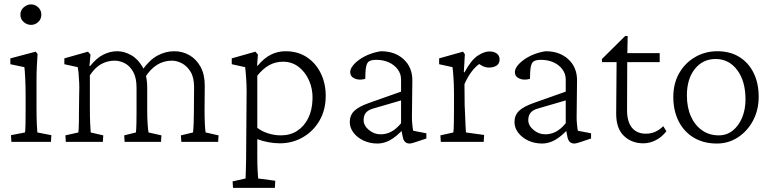

<svg xmlns="http://www.w3.org/2000/svg" viewBox="-20 -662 3603 896"><path d="M33.2 0 31.2 -31.2 96.7 -43.9Q97.7 -47.9 98.1 -55.7Q98.6 -63.5 99.1 -85.4Q99.6 -107.4 99.6 -151.4V-210Q99.6 -257.8 97.7 -296.4Q95.7 -335 93.8 -348.6L28.3 -362.3V-389.6L146.5 -420.9L155.3 -410.2Q153.3 -379.9 151.9 -351.6Q150.4 -323.2 150.4 -284.2V-161.1Q150.4 -111.3 151.9 -81.5Q153.3 -51.8 154.3 -43.9L219.7 -31.2L217.8 0ZM125 -545.9Q106.4 -545.9 90.8 -559.1Q75.2 -572.3 75.2 -593.8Q75.2 -614.3 90.8 -627.9Q106.4 -641.6 125 -641.6Q143.6 -641.6 158.2 -627.9Q172.9 -614.3 172.9 -593.8Q172.9 -572.3 158.2 -559.1Q143.6 -545.9 125 -545.9Z M287.1 0 285.2 -30.3 345.7 -43.9Q346.7 -52.7 347.2 -62Q347.7 -71.3 348.1 -91.8Q348.6 -112.3 348.6 -151.4L349.6 -229.5Q350.6 -251 349.6 -274.9Q348.6 -298.8 346.7 -319.3Q344.7 -339.8 342.8 -348.6L280.3 -362.3V-389.6L390.6 -420.9L402.3 -407.2L397.5 -354.5L400.4 -353.5Q430.7 -391.6 462.4 -407.2Q494.1 -422.9 527.3 -422.9Q559.6 -422.9 591.8 -404.8Q624 -386.7 645.5 -349.1Q667 -311.5 667 -252V-147.5Q667 -111.3 668.9 -83.5Q670.9 -55.7 672.9 -43.9L733.4 -30.3L731.4 0H561.5L559.6 -30.3L614.3 -43.9Q615.2 -51.8 615.7 -61.5Q616.2 -71.3 616.7 -88.9Q617.2 -106.4 617.2 -137.7V-252.9Q617.2 -297.9 602.1 -325.7Q586.9 -353.5 563.5 -366.2Q540 -378.9 514.6 -378.9Q481.4 -378.9 452.1 -362.8Q422.9 -346.7 399.4 -310.5V-161.1Q399.4 -111.3 400.9 -84Q402.3 -56.6 403.3 -43.9L461.9 -30.3L460 0ZM826.2 0 824.2 -30.3 880.9 -43.9Q881.8 -51.8 882.3 -61Q882.8 -70.3 883.8 -88.4Q884.8 -106.4 884.8 -137.7L885.7 -254.9Q885.7 -300.8 869.1 -327.6Q852.5 -354.5 828.6 -366.7Q804.7 -378.9 782.2 -378.9Q744.1 -378.9 712.9 -359.4Q681.6 -339.8 656.2 -299.8L642.6 -333Q676.8 -381.8 714.4 -402.3Q752 -422.9 793.9 -422.9Q831.1 -422.9 863.3 -404.8Q895.5 -386.7 915.5 -351.1Q935.5 -315.4 935.5 -262.7L934.6 -147.5Q934.6 -111.3 936 -83.5Q937.5 -55.7 939.5 -43.9L1000 -30.3L998 0Z M1067.4 214.8 1065.4 184.6 1126 170.9Q1126 166 1126.5 156.2Q1127 146.5 1127.4 129.4Q1127.9 112.3 1128.4 87.4Q1128.9 62.5 1128.9 27.3L1130.9 -236.3Q1130.9 -266.6 1128.4 -300.8Q1126 -335 1124 -348.6L1061.5 -362.3V-389.6L1171.9 -420.9L1183.6 -407.2L1179.7 -355.5H1182.6Q1211.9 -390.6 1243.7 -406.7Q1275.4 -422.9 1312.5 -422.9Q1370.1 -422.9 1412.1 -395Q1454.1 -367.2 1477.1 -319.8Q1500 -272.5 1500 -214.8Q1500 -149.4 1471.2 -99.6Q1442.4 -49.8 1393.6 -21.5Q1344.7 6.8 1286.1 6.8Q1259.8 6.8 1231.4 1.5Q1203.1 -3.9 1180.7 -12.7V66.4Q1180.7 106.4 1182.1 130.9Q1183.6 155.3 1184.6 170.9L1264.6 181.6L1262.7 214.8ZM1291 -30.3Q1334 -30.3 1366.7 -51.3Q1399.4 -72.3 1418.5 -110.8Q1437.5 -149.4 1438.5 -202.1Q1439.5 -247.1 1422.4 -286.1Q1405.3 -325.2 1374 -349.6Q1342.8 -374 1300.8 -374Q1264.6 -374 1235.4 -357.4Q1206.1 -340.8 1180.7 -308.6V-65.4Q1202.1 -48.8 1231.4 -39.6Q1260.7 -30.3 1291 -30.3Z M1741.2 7.8Q1706.1 7.8 1676.8 -5.9Q1647.5 -19.5 1629.9 -42.5Q1612.3 -65.4 1612.3 -92.8Q1612.3 -124 1633.3 -144.5Q1654.3 -165 1705.1 -182.6L1851.6 -234.4V-291Q1851.6 -317.4 1835.9 -338.4Q1820.3 -359.4 1794.4 -371.1Q1768.6 -382.8 1735.4 -382.8Q1707 -382.8 1697.3 -371.6Q1687.5 -360.4 1685.5 -325.2L1684.6 -293.9Q1656.2 -286.1 1635.3 -295.4Q1614.3 -304.7 1614.3 -325.2Q1614.3 -339.8 1626.5 -355.5Q1638.7 -371.1 1659.2 -385.3Q1679.7 -399.4 1705.1 -409.2Q1730.5 -418.9 1757.8 -422.9Q1822.3 -422.9 1862.8 -386.2Q1903.3 -349.6 1904.3 -290L1902.3 -112.3Q1902.3 -98.6 1904.3 -79.1Q1906.2 -59.6 1908.2 -51.8L1969.7 -40V-15.6L1928.7 -2Q1917 2 1907.2 4.9Q1897.5 7.8 1891.6 7.8Q1865.2 7.8 1859.4 -23.4L1852.5 -58.6L1864.3 -61.5Q1831.1 -25.4 1801.8 -8.8Q1772.5 7.8 1741.2 7.8ZM1755.9 -35.2Q1783.2 -35.2 1806.6 -47.9Q1830.1 -60.5 1851.6 -86.9V-193.4L1720.7 -155.3Q1697.3 -148.4 1687 -135.3Q1676.8 -122.1 1676.8 -101.6Q1676.8 -76.2 1701.2 -55.7Q1725.6 -35.2 1755.9 -35.2Z M2037.1 0 2035.2 -30.3 2095.7 -43.9Q2096.7 -49.8 2097.2 -62Q2097.7 -74.2 2098.1 -96.2Q2098.6 -118.2 2098.6 -151.4V-229.5Q2098.6 -263.7 2096.2 -299.3Q2093.8 -335 2091.8 -348.6L2029.3 -362.3V-389.6L2140.6 -420.9L2149.4 -409.2L2144.5 -325.2L2147.5 -324.2Q2178.7 -381.8 2209 -401.9Q2239.3 -421.9 2263.7 -421.9Q2285.2 -421.9 2298.3 -412.1Q2311.5 -402.3 2311.5 -384.8Q2311.5 -366.2 2297.9 -356.4Q2284.2 -346.7 2261.7 -346.7Q2246.1 -346.7 2231.4 -354Q2216.8 -361.3 2206.1 -372.1L2217.8 -364.3Q2199.2 -351.6 2181.2 -328.1Q2163.1 -304.7 2147.5 -269.5L2148.4 -171.9Q2149.4 -152.3 2150.4 -127.9Q2151.4 -103.5 2152.3 -80.6Q2153.3 -57.6 2154.3 -43.9L2239.3 -32.2L2237.3 0Z M2509.8 7.8Q2474.6 7.8 2445.3 -5.9Q2416 -19.5 2398.4 -42.5Q2380.9 -65.4 2380.9 -92.8Q2380.9 -124 2401.9 -144.5Q2422.9 -165 2473.6 -182.6L2620.1 -234.4V-291Q2620.1 -317.4 2604.5 -338.4Q2588.9 -359.4 2563 -371.1Q2537.1 -382.8 2503.9 -382.8Q2475.6 -382.8 2465.8 -371.6Q2456.1 -360.4 2454.1 -325.2L2453.1 -293.9Q2424.8 -286.1 2403.8 -295.4Q2382.8 -304.7 2382.8 -325.2Q2382.8 -339.8 2395 -355.5Q2407.2 -371.1 2427.7 -385.3Q2448.2 -399.4 2473.6 -409.2Q2499 -418.9 2526.4 -422.9Q2590.8 -422.9 2631.3 -386.2Q2671.9 -349.6 2672.9 -290L2670.9 -112.3Q2670.9 -98.6 2672.9 -79.1Q2674.8 -59.6 2676.8 -51.8L2738.3 -40V-15.6L2697.3 -2Q2685.5 2 2675.8 4.9Q2666 7.8 2660.2 7.8Q2633.8 7.8 2627.9 -23.4L2621.1 -58.6L2632.8 -61.5Q2599.6 -25.4 2570.3 -8.8Q2541 7.8 2509.8 7.8ZM2524.4 -35.2Q2551.8 -35.2 2575.2 -47.9Q2598.6 -60.5 2620.1 -86.9V-193.4L2489.3 -155.3Q2465.8 -148.4 2455.6 -135.3Q2445.3 -122.1 2445.3 -101.6Q2445.3 -76.2 2469.7 -55.7Q2494.1 -35.2 2524.4 -35.2Z M3089.8 -49.8Q3069.3 -22.5 3040.5 -7.8Q3011.7 6.8 2982.4 6.8Q2927.7 6.8 2891.6 -27.8Q2855.5 -62.5 2855.5 -130.9L2857.4 -372.1H2789.1V-386.7L2897.5 -494.1H2909.2L2907.2 -393.6L2906.2 -148.4Q2906.2 -93.8 2929.2 -65.9Q2952.1 -38.1 2994.1 -38.1Q3019.5 -38.1 3039.6 -47.9Q3059.6 -57.6 3075.2 -73.2ZM2882.8 -372.1V-414.1H3058.6V-372.1Z M3325.2 7.8Q3263.7 7.8 3217.8 -19.5Q3171.9 -46.9 3147 -96.2Q3122.1 -145.5 3122.1 -209Q3122.1 -272.5 3149.4 -320.3Q3176.8 -368.2 3223.6 -395.5Q3270.5 -422.9 3328.1 -422.9Q3386.7 -422.9 3429.7 -396.5Q3472.7 -370.1 3496.6 -322.3Q3520.5 -274.4 3520.5 -210Q3520.5 -149.4 3494.6 -100.1Q3468.8 -50.8 3424.3 -21.5Q3379.9 7.8 3325.2 7.8ZM3334 -30.3Q3371.1 -30.3 3398.9 -52.2Q3426.8 -74.2 3442.9 -112.3Q3459 -150.4 3459 -198.2Q3459 -283.2 3420.4 -335Q3381.8 -386.7 3319.3 -386.7Q3259.8 -386.7 3222.7 -340.3Q3185.5 -293.9 3185.5 -216.8Q3185.5 -160.2 3204.6 -118.2Q3223.6 -76.2 3257.3 -53.2Q3291 -30.3 3334 -30.3Z"/></svg>

Font: Crimson Pro ExtraLight
Style: Regular
Weight: 250
Designer: Jacques Le Bailly
Foundry: Baron von Fonthausen
Version: Version 1.003